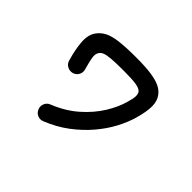

<svg xmlns="http://www.w3.org/2000/svg" viewBox="-148 -1010 1296 1296"><g transform="rotate(45 500.0 -361.5)"><path d="M369 10Q345 20 321.5 10Q298 0 289 -24Q279 -47 289 -71Q299 -95 323 -104Q425 -145 497.5 -209Q570 -273 615 -346Q660 -419 678 -486Q691 -529 691 -551Q691 -573 682 -586Q669 -602 632 -608.5Q595 -615 509 -615Q435 -615 394.5 -611.5Q354 -608 335.5 -600.5Q317 -593 308 -580Q300 -569 298 -554Q296 -539 301.5 -512.5Q307 -486 320 -439Q328 -414 316.5 -391.5Q305 -369 280 -361Q256 -354 233 -365.5Q210 -377 203 -401Q178 -485 173.5 -551.5Q169 -618 199 -658Q221 -688 255 -705.5Q289 -723 349.5 -730.5Q410 -738 509 -738Q596 -738 651 -730Q706 -722 738.5 -706.5Q771 -691 790 -666Q817 -631 817 -580Q817 -529 795 -452Q778 -391 743 -325Q708 -259 654.5 -196Q601 -133 530 -79.5Q459 -26 369 10Z"/></g></svg>

Font: Zen Maru Gothic
Style: Bold
Weight: 700
Designer: Yoshimichi Ohira
Foundry: Positype
Version: Version 1.001